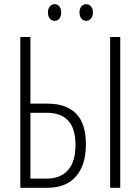

<svg xmlns="http://www.w3.org/2000/svg" viewBox="-20 -889 665 909"><path d="M76.2 0V-713.9H124V-398.4H204.1Q293.5 -398.4 340.1 -351.3Q386.7 -304.2 386.7 -205.6Q386.7 -107.9 339.8 -54Q293 0 205.1 0ZM501.5 0V-713.9H549.3V0ZM124 -43.5H201.7Q266.6 -43.5 302 -83.5Q337.4 -123.5 337.4 -203.1Q337.4 -355 202.1 -355H124ZM207 -830.1Q207 -847.7 215.8 -858.4Q224.6 -869.1 238.8 -869.1Q252.4 -869.1 261 -858.6Q269.5 -848.1 269.5 -830.1Q269.5 -811 261 -800.8Q252.4 -790.5 238.8 -790.5Q224.6 -790.5 215.8 -801.3Q207 -812 207 -830.1ZM356.4 -830.6Q356.4 -848.1 365.2 -858.6Q374 -869.1 388.2 -869.1Q401.4 -869.1 410.6 -858.9Q419.9 -848.6 419.9 -830.6Q419.9 -812 410.9 -801.3Q401.9 -790.5 388.2 -790.5Q374 -790.5 365.2 -801.3Q356.4 -812 356.4 -830.6Z"/></svg>

Font: Open Sans Condensed Light
Style: Regular
Weight: 300
Width: 3
Designer: Monotype Design Team
Foundry: Monotype Imaging Inc.
Version: Version 3.003; ttfautohint (v1.8.4)